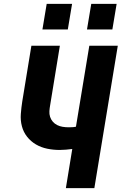

<svg xmlns="http://www.w3.org/2000/svg" viewBox="-20 -971 640 991"><path d="M320 0 353 -202Q337 -200 320.5 -198.5Q304 -197 288 -197Q255 -197 223.5 -203.5Q192 -210 165.5 -225.5Q139 -241 120 -265Q101 -289 93 -319.5Q85 -350 87.5 -383Q90 -416 95 -448L142 -735H289L239 -429Q236 -413 235 -397.5Q234 -382 238.5 -368Q243 -354 252.5 -343Q262 -332 275 -325.5Q288 -319 303 -316.5Q318 -314 334 -314Q343 -314 353 -314.5Q363 -315 372 -317L441 -735H588L467 0ZM429 -819 451 -951H582L560 -819ZM199 -819 221 -951H352L330 -819Z"/></svg>

Font: Iosevka SS04 Heavy Extended
Style: Italic
Weight: 900
Width: 7
Italic angle: -9°
Monospace: yes
Designer: Belleve Invis
Foundry: Belleve Invis
Version: Version 19.0.0; ttfautohint (v1.8.4)